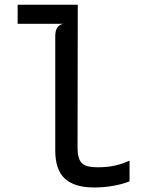

<svg xmlns="http://www.w3.org/2000/svg" viewBox="-20 -800 640 827"><path d="M218 -152.5V-645Q218 -668.5 227.2 -681.8Q236.5 -695 253.5 -697.5H56V-779.5H315L314 -167Q314 -131.5 322 -113Q330 -94.5 348.5 -87Q367 -79.5 400.5 -79.5Q443.5 -79.5 475.2 -86.8Q507 -94 538 -108V-19Q509 -7 468.8 0.2Q428.5 7.5 385 7.5Q301.5 7.5 259.8 -30.2Q218 -68 218 -152.5Z"/></svg>

Font: SplineSansMono30
Style: Regular
Weight: 400
Designer: Eben Sorkin, Mirko Velimirovic
Foundry: Sorkin Type
Version: Version 1.000